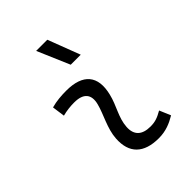

<svg xmlns="http://www.w3.org/2000/svg" viewBox="-227 -913 1040 1040"><g transform="rotate(-45 293.0 -392.5)"><path d="M479.5 -95.7C442.9 -74.7 420.4 -66.9 385.3 -66.9C320.3 -66.9 288.1 -98.1 292 -157.7C296.4 -225.6 335 -275.4 351.6 -345.2C380.9 -464.4 326.7 -527.3 200.2 -527.3C161.6 -527.3 123 -524.4 85 -513.7L95.2 -440.4C125 -448.2 154.8 -451.7 184.6 -451.7C254.9 -451.7 284.2 -418.5 268.1 -355C252.9 -293.9 211.4 -226.1 207 -153.3C200.2 -46.4 257.3 9.8 372.6 9.8C427.7 9.8 468.3 -8.3 506.8 -31.2ZM316.4 -609.4H393.1L322.3 -794.9H236.8Z"/></g></svg>

Font: Cascadia Code SemiLight
Style: Italic
Weight: 350
Italic angle: -10°
Monospace: yes
Designer: Aaron Bell
Foundry: Saja Typeworks
Version: Version 2404.023